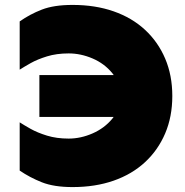

<svg xmlns="http://www.w3.org/2000/svg" viewBox="-20 -740 750 780"><path d="M140 -265H483V-435H140ZM468 -350Q468 -296 436 -257.5Q404 -219 356 -198Q308 -177 259 -177Q210 -177 171 -189Q132 -201 104.5 -216.5Q77 -232 60 -243V-47Q101 -19 150 0.5Q199 20 275 20Q367 20 441.5 -6Q516 -32 569 -81Q622 -130 651 -198Q680 -266 680 -350Q680 -434 651 -502Q622 -570 569 -619Q516 -668 441.5 -694Q367 -720 275 -720Q199 -720 150 -701Q101 -682 60 -653V-457Q77 -468 104.5 -483.5Q132 -499 171 -511Q210 -523 259 -523Q308 -523 356 -502.5Q404 -482 436 -443Q468 -404 468 -350Z"/></svg>

Font: Jost Black
Style: Regular
Weight: 900
Version: Version 3.710